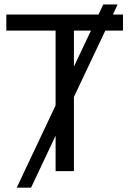

<svg xmlns="http://www.w3.org/2000/svg" viewBox="-20 -780 591 875"><path d="M316.9 0H233.4V-161.6L121.6 75.2H56.2L233.4 -299.8V-640.6H8.8V-713.9H429.2L450.7 -759.8H516.1L494.6 -713.9H540.5V-640.6H460L316.9 -338.4ZM316.9 -640.6V-476.6L394.5 -640.6Z"/></svg>

Font: Open Sans
Style: Regular
Weight: 400
Designer: Monotype Design Team
Foundry: Monotype Imaging Inc.
Version: Version 3.000; ttfautohint (v1.8.4)